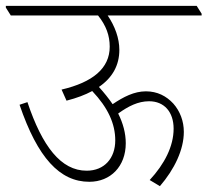

<svg xmlns="http://www.w3.org/2000/svg" viewBox="-46 -642 711 658"><path d="M260 -19C333 -19 385 -72 385 -151C385 -185 376 -219 359 -253C394 -278 427 -295 465 -295C517 -295 549 -258 549 -201C549 -141 518 -80 467 -25L502 -4C552 -62 584 -129 584 -190C584 -227 571 -261 548 -287C524 -313 493 -329 454 -329C414 -329 377 -310 340 -285C327 -304 311 -324 293 -344C340 -376 363 -419 363 -471C363 -511 348 -552 323 -589H645V-595L628 -622H-26V-616L-9 -589H290C318 -554 330 -520 330 -482C330 -408 272 -360 165 -335L182 -297C217 -306 246 -317 270 -330C324 -273 349 -218 349 -161C349 -100 312 -57 251 -57C163 -57 99 -140 48 -292L21 -283C83 -101 159 -19 260 -19Z"/></svg>

Font: Noto Serif Devanagari SemiCondensed ExtraLight
Style: Regular
Weight: 200
Width: 4
Designer: Universal Thirst, Indian Type Foundry and the Monotype Design Team
Foundry: Monotype Imaging Inc.
Version: Version 2.004